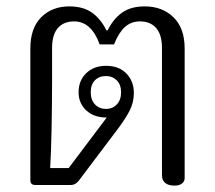

<svg xmlns="http://www.w3.org/2000/svg" viewBox="-20 -579 673 601"><path d="M487 -30V-429Q487 -470 469 -491Q451 -512 418 -512Q390 -512 370.5 -494Q351 -476 337 -440H292Q266 -512 212 -512Q179 -512 161 -491Q143 -470 143 -429V-322Q143 -261 141.5 -179Q140 -97 137 -53H195L314 -211Q299 -211 287 -214Q259 -221 242.5 -241.5Q226 -262 226 -290Q226 -327 250 -350Q274 -373 312 -373Q352 -373 375.5 -349Q399 -325 399 -288Q399 -259 386 -233Q373 -207 344 -169L227 -14Q216 0 203 0H90Q75 0 75 -15V-427Q75 -491 109 -525Q143 -559 197 -559Q241 -559 268.5 -539Q296 -519 313 -484H317Q334 -519 361.5 -539Q389 -559 433 -559Q488 -559 523 -525Q558 -491 558 -427V-21Q558 -11 549.5 -4.5Q541 2 526 2Q507 2 497 -6.5Q487 -15 487 -30ZM359 -290Q359 -314 345.5 -327.5Q332 -341 312 -341Q290 -341 277 -327.5Q264 -314 264 -290Q264 -266 277.5 -252Q291 -238 312 -238Q332 -238 345.5 -252Q359 -266 359 -290Z"/></svg>

Font: Maitree
Style: Regular
Weight: 400
Designer: CadsonDemak Team
Foundry: CadsonDemak
Version: Version 1.001